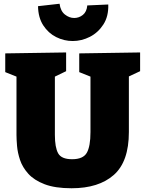

<svg xmlns="http://www.w3.org/2000/svg" viewBox="-20 -990 776 1025"><path d="M403 -705 728 -710V-610L668 -582V-285Q668 -127 587.5 -56Q507 15 362 15Q274 15 218 -6.5Q162 -28 131 -62.5Q100 -97 87 -136Q74 -175 71 -210.5Q68 -246 68 -270V-581L8 -605V-705L333 -710V-610L273 -581V-270Q273 -203 290.5 -171.5Q308 -140 365 -140Q424 -140 443.5 -174.5Q463 -209 463 -285V-581L403 -605ZM368 -771Q322 -771 280 -792Q238 -813 211 -854.5Q184 -896 183 -957L298 -970Q303 -931 326.5 -912.5Q350 -894 376 -894Q402 -894 422.5 -910.5Q443 -927 446 -961L558 -966Q560 -903 532 -859.5Q504 -816 460 -793.5Q416 -771 368 -771Z"/></svg>

Font: Bitter Black
Style: Regular
Weight: 900
Designer: Sol Matas, and Bitter project Authors
Foundry: Sol Matas
Version: Version 2.001